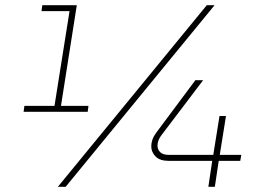

<svg xmlns="http://www.w3.org/2000/svg" viewBox="-20 -720 1040 740"><path d="M71 -289 74 -312H190L248 -677H140L143 -700H276L215 -312H321L318 -289ZM203 0 777 -700H807L233 0ZM783 0 798 -100H631Q596 -100 579.5 -117Q563 -134 563 -156Q563 -169 567.5 -182Q572 -195 581 -207L733 -411H763L603 -200Q595 -190 591 -179.5Q587 -169 587 -159Q587 -143 598 -133Q609 -123 631 -123H802L826 -273H851L827 -123H910L906 -100H823L808 0Z"/></svg>

Font: MuseoModerno Thin Thin
Style: Italic
Weight: 250
Italic angle: -9°
Version: Version 1.003